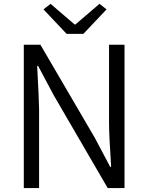

<svg xmlns="http://www.w3.org/2000/svg" viewBox="-20 -961 758 981"><path d="M101.6 0V-732.4H186.5L463.9 -257.8L543 -108.4H547.9Q537.1 -269.5 537.1 -335.9V-732.4H616.2V0H530.3L254.9 -473.6L174.8 -624H169.9Q179.7 -441.4 179.7 -401.4V0ZM320.3 -788.1 202.1 -913.1 238.3 -941.4 361.3 -835.9H365.2L488.3 -941.4L524.4 -913.1L406.2 -788.1Z"/></svg>

Font: Gen Shin Gothic Normal
Style: Regular
Weight: 300
Designer: [Source Han Sans]
Ryoko NISHIZUKA  (kana & ideographs); Paul D. Hunt (Latin, Greek & Cyrillic); Wenlong ZHANG  (bopomofo
Version: Version 1.002.20150607